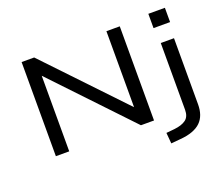

<svg xmlns="http://www.w3.org/2000/svg" viewBox="-143 -938 1578 1351"><g transform="rotate(-20 646.5 -263.0)"><path d="M129 0V-705H223L763 -137H764V-705H864V0H766L230 -565H229V0ZM1083 -612V-719H1207V-612ZM923 193 916 112 978 106Q1034 100 1064.5 77.5Q1095 55 1095 4V-496H1194V0Q1194 41 1182.5 74Q1171 107 1147 130.5Q1123 154 1083.5 168.5Q1044 183 989 187Z"/></g></svg>

Font: Nunito Sans 7pt Expanded
Style: Regular
Weight: 400
Width: 7
Designer: Vernon Adams
Foundry: Vernon Adams
Version: Version 3.101;gftools[0.9.27]